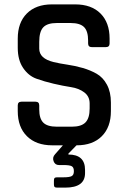

<svg xmlns="http://www.w3.org/2000/svg" viewBox="-20 -663 588 876"><path d="M159 -472V-441Q159 -396 224 -380Q253 -373 287.5 -368Q322 -363 357 -353Q392 -343 421 -326.5Q450 -310 468 -276.5Q486 -243 486 -195V-156Q486 -83 444.5 -41.5Q403 0 330 0H329L292 38V42Q368 42 368 112V127Q368 193 278 193H241Q232 193 229 190Q226 187 226 178V161Q226 152 229 149Q232 146 241 146H269Q297 146 307 140.5Q317 135 317 119V117Q317 101 307.5 95.5Q298 90 269 90H249Q231 90 224.5 72.5Q218 55 231 41L267 0H218Q145 0 103 -41.5Q61 -83 61 -156V-182Q61 -199 78 -199H142Q159 -199 159 -182V-164Q159 -122 177.5 -103.5Q196 -85 239 -85H308Q351 -85 370 -104.5Q389 -124 389 -168V-191Q389 -223 364.5 -241.5Q340 -260 304 -265.5Q268 -271 225 -281Q182 -291 146 -304Q110 -317 85.5 -353Q61 -389 61 -445V-487Q61 -560 102.5 -601.5Q144 -643 217 -643H323Q397 -643 438.5 -601.5Q480 -560 480 -487V-465Q480 -448 463 -448H399Q382 -448 382 -465V-478Q382 -521 363.5 -539.5Q345 -558 302 -558H239Q196 -558 177.5 -538.5Q159 -519 159 -472Z"/></svg>

Font: Rajdhani SemiBold
Style: Regular
Weight: 600
Designer: Satya Rajpurohit, Jyotish Sonowal
Foundry: Indian Type Foundry
Version: Version 1.201 February 1, 2022